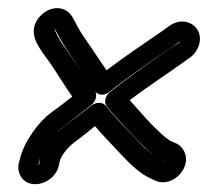

<svg xmlns="http://www.w3.org/2000/svg" viewBox="-20 -533 521 481"><path d="M76 -120 79 -131C85 -157 116 -198 133 -211C165 -235 175 -244 209 -270C220 -279 225 -296 217 -306C197 -333 163 -387 144 -412C126 -436 118 -455 116 -462C116 -462 117 -462 117 -461C126 -445 134 -428 146 -411C164 -386 198 -331 218 -304C226 -294 241 -293 253 -302C304 -343 366 -385 411 -415L429 -428L430 -429V-427L413 -416C368 -386 305 -342 255 -302C244 -293 239 -277 248 -266C257 -254 277 -233 307 -200C338 -167 360 -145 380 -134L394 -128L395 -127L381 -134C367 -141 350 -154 331 -174C287 -220 258 -251 245 -268C237 -278 221 -277 211 -270C181 -247 166 -235 140 -216C116 -198 97 -175 85 -149C80 -138 80 -131 78 -121ZM68 -473C56 -441 77 -414 102 -380C116 -361 144 -315 161 -291C141 -275 130 -267 107 -250C77 -228 40 -178 30 -135L27 -124C24 -111 27 -98 34 -88C58 -55 117 -75 127 -117L129 -127C129 -128 130 -128 130 -129C130 -132 131 -133 131 -134C139 -150 150 -164 167 -177C185 -190 199 -202 218 -217C234 -198 259 -172 292 -137C313 -115 333 -98 353 -88L366 -82C393 -67 424 -84 437 -105C456 -135 442 -163 423 -173L409 -179C399 -184 375 -204 346 -236C329 -255 315 -271 305 -282C344 -312 405 -352 438 -376L455 -388C467 -396 475 -409 479 -422C491 -465 445 -497 404 -468L386 -455C351 -431 289 -389 247 -357C239 -369 230 -381 221 -395C200 -428 187 -442 173 -469C163 -487 157 -505 135 -511C106 -519 77 -496 68 -473Z"/></svg>

Font: AppleStorm
Style: CBoIta
Weight: 400
Foundry: Cannot Into Space Fonts
Version: Version 1.01